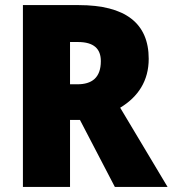

<svg xmlns="http://www.w3.org/2000/svg" viewBox="-20 -827 678 754"><path d="M289 -807H70V-93H255V-356H294L431 -93H638L452 -404C523 -447 564 -510 564 -596C564 -736 472 -807 289 -807ZM286 -662C349 -662 376 -635 376 -587C376 -521 340 -496 284 -496H255V-662Z"/></svg>

Font: Noto Sans Kannada UI SemiCondensed Black
Style: Regular
Weight: 900
Width: 4
Designer: Jelle Bosma - Monotype Design Team
Foundry: Monotype Imaging Inc.
Version: Version 2.005